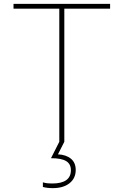

<svg xmlns="http://www.w3.org/2000/svg" viewBox="-20 -734 640 994"><path d="M287 0V-689H50V-714H550V-689H313V0ZM253 240Q225 240 202 234V210Q215 214 227.5 215Q240 216 250 216Q347 216 347 147Q347 115 322.5 100Q298 85 244 85L287 0H313L280 65Q322 67 347 87.5Q372 108 372 146Q372 189 340 214.5Q308 240 253 240Z"/></svg>

Font: Noto Sans Mono Thin
Style: Regular
Weight: 100
Designer: Monotype Design Team
Foundry: Monotype Imaging Inc.
Version: Version 2.014